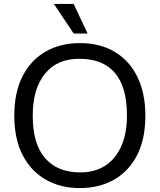

<svg xmlns="http://www.w3.org/2000/svg" viewBox="-20 -940 815 980"><path d="M387 20Q290 20 214.5 -22.5Q139 -65 96 -147.5Q53 -230 53 -350Q53 -468 95 -550.5Q137 -633 212.5 -676.5Q288 -720 388 -720Q492 -720 567 -674.5Q642 -629 682 -546Q722 -463 722 -350Q722 -229 679 -146.5Q636 -64 560.5 -22Q485 20 387 20ZM390 -60Q465 -60 518 -95Q571 -130 599.5 -195Q628 -260 628 -350Q628 -495 567 -567.5Q506 -640 384 -640Q271 -640 209 -563Q147 -486 147 -350Q147 -206 210 -133Q273 -60 390 -60ZM255 -920H356L427 -769H356Z"/></svg>

Font: Moderustic
Style: Regular
Weight: 400
Designer: Tural Alisoy
Foundry: TAFT Foundry
Version: Version 2.120